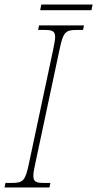

<svg xmlns="http://www.w3.org/2000/svg" viewBox="-40 -826 428 846"><path d="M137 -781H363L368 -806H142ZM-20 0H178L182 -20H153C120 -20 107 -25 107 -51C107 -64 110 -82 116 -108L222 -606C238 -683 247 -694 297 -694H326L330 -714H132L128 -694H157C190 -694 203 -689 203 -663C203 -650 199 -632 194 -606L88 -108C72 -31 63 -20 13 -20H-16Z"/></svg>

Font: Noto Serif Condensed Thin
Style: Italic
Weight: 100
Width: 3
Italic angle: -12°
Designer: Monotype Design Team
Foundry: Monotype Imaging Inc.
Version: Version 2.013